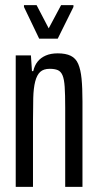

<svg xmlns="http://www.w3.org/2000/svg" viewBox="-20 -725 378 745"><path d="M41 0V-510H100L104 -449H109Q114 -471 126 -486Q138 -501 157.5 -509.5Q177 -518 204 -518Q235 -518 254.5 -508.5Q274 -499 283.5 -477Q293 -455 296.5 -419.5Q300 -384 300 -332V0H233V-307Q233 -358 231 -388Q229 -418 222.5 -433Q216 -448 204 -453Q192 -458 173 -458Q149 -458 136 -446Q123 -434 116.5 -408.5Q110 -383 109 -344.5Q108 -306 108 -255V0ZM132 -575 73 -698V-705H122L169 -615L217 -705H265V-698L204 -575Z"/></svg>

Font: Saira UltraCondensed Medium
Style: Regular
Weight: 500
Width: 1
Designer: Hector Gatti with collaboration of the Omnibus-Type team
Foundry: Omnibus-Type
Version: Version 1.101